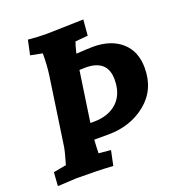

<svg xmlns="http://www.w3.org/2000/svg" viewBox="-130 -817 860 928"><g transform="rotate(-20 300.0 -352.5)"><path d="M252 -146Q249 -95 249 -77L311 -71L295 5Q217 0 108 0L10 5L15 -65L81 -77Q99 -138 103 -163L154 -512Q161 -562 161 -623L100 -635L116 -710Q166 -705 212 -705L401 -710L394 -629L329 -623Q323 -608 313 -566Q379 -570 399 -570Q492 -570 546 -522Q600 -474 600 -389Q600 -277 519.5 -211.5Q439 -146 324 -146ZM278 -228Q355 -228 399.5 -269Q444 -310 444 -386Q444 -488 331 -488Q313 -488 300 -487L262 -228Z"/></g></svg>

Font: Andada
Style: Bold Italic
Weight: 700
Italic angle: -8.29999°
Designer: Carolina Giovagnoli
Foundry: Carolina Giovagnoli
Version: Version 1.003